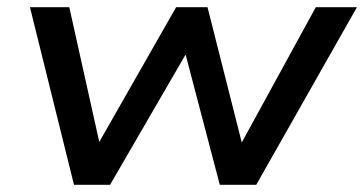

<svg xmlns="http://www.w3.org/2000/svg" viewBox="-20 -512 1009 532"><path d="M185 0 63 -492H172L259 -101H245L468 -492H555L654 -101H641L855 -492H969L690 0H589L484 -400H517L285 0Z"/></svg>

Font: Nunito Sans 10pt SemiExpanded SemiBold
Style: Italic
Weight: 600
Width: 6
Italic angle: -9°
Designer: Vernon Adams
Foundry: Vernon Adams
Version: Version 3.101;gftools[0.9.27]